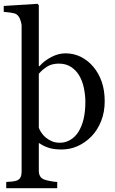

<svg xmlns="http://www.w3.org/2000/svg" viewBox="-29 -776 608 1013"><path d="M462.9 -424.3Q491.7 -390.1 507.6 -345Q523.4 -299.8 523.4 -241.7Q523.4 -184.6 504.6 -137.2Q485.8 -89.8 454.1 -57.1Q421.4 -23.4 381.3 -5.4Q341.3 12.7 296.4 12.7Q252.9 12.7 225.1 2.9Q197.3 -6.8 179.7 -20H175.8V124.5Q175.8 142.1 182.6 153.8Q189.5 165.5 203.6 170.9Q214.8 175.3 236.8 179.4Q258.8 183.6 272.9 184.1V216.8H3.9V184.1Q19 183.1 33.2 181.9Q47.4 180.7 58.6 176.8Q73.2 171.9 79.1 159.7Q85 147.5 85 130.9V-642.6Q83.5 -658.2 76.7 -675.3Q69.8 -692.4 57.6 -700.7Q48.8 -706.5 26.6 -709.5Q4.4 -712.4 -9.3 -713.4V-744.6L168.9 -755.9L175.8 -748.5V-428.2L178.7 -426.3Q204.1 -455.6 241.7 -475.1Q279.3 -494.6 316.4 -494.6Q361.3 -494.6 398.7 -475.3Q436 -456.1 462.9 -424.3ZM421.4 -237.8Q421.4 -273.9 413.6 -311.5Q405.8 -349.1 389.2 -377Q372.6 -405.3 345.7 -422.9Q318.8 -440.4 281.2 -440.4Q245.1 -440.4 219.7 -424.6Q194.3 -408.7 175.8 -386.7V-102.1Q180.2 -88.9 190.2 -74.7Q200.2 -60.5 212.4 -50.3Q227.5 -38.1 245.1 -30.5Q262.7 -22.9 288.1 -22.9Q315.4 -22.9 340.8 -37.4Q366.2 -51.8 383.3 -78.1Q402.8 -108.4 412.1 -148.4Q421.4 -188.5 421.4 -237.8Z"/></svg>

Font: UniBurma_GGSerif
Style: Book
Weight: 400
Designer: Victor San Kho Lin (for Burmese only and related typography optimization with it)
Foundry: http://www.unimm.org
Version: 2.0